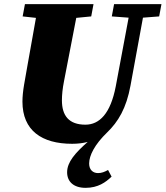

<svg xmlns="http://www.w3.org/2000/svg" viewBox="-20 -672 797 924"><path d="M518 -593 599 -587 537 -256C512 -126 459 -72 391 -72C311 -72 278 -116 278 -189C278 -215 281 -246 288 -281L347 -586L419 -593L430 -652H100L89 -593L153 -586C140 -509 125 -432 112 -356L96 -265C91 -235 88 -208 88 -183C88 -44 181 20 327 20C354 20 379 17 402 11C342 64 303 108 303 157C303 202 334 232 392 232C452 232 489 205 517 178L500 146C484 155 469 161 452 161C427 161 409 145 409 115C409 76 436 23 495 -34C549 -86 588 -151 608 -260L668 -587L746 -593L757 -652H529Z"/></svg>

Font: Source Serif Pro Black
Style: Italic
Weight: 900
Italic angle: -12°
Designer: Frank Grießhammer
Foundry: Adobe Systems Incorporated
Version: Version 3.001;hotconv 1.0.111;makeotfexe 2.5.65597